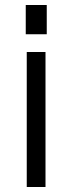

<svg xmlns="http://www.w3.org/2000/svg" viewBox="-20 -748 289 768"><path d="M162 -540V0H87V-540ZM167 -728V-611H83V-728Z"/></svg>

Font: Pathway Extreme 8pt Thin 12pt Light
Style: Regular
Weight: 300
Version: Version 1.001;gftools[0.9.26]